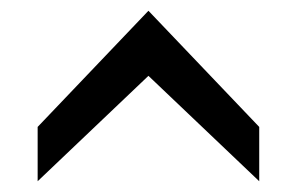

<svg xmlns="http://www.w3.org/2000/svg" viewBox="-20 -779 552 357"><path d="M50 -442V-543L256 -759L462 -543V-442L256 -638Z"/></svg>

Font: Cabin VF Beta
Style: Regular
Weight: 400
Designer: Pablo Impallari
Foundry: Pablo Impallari. http://www.impallari.com Igino Marini. http://www.ikern.com
Version: Version 2.200